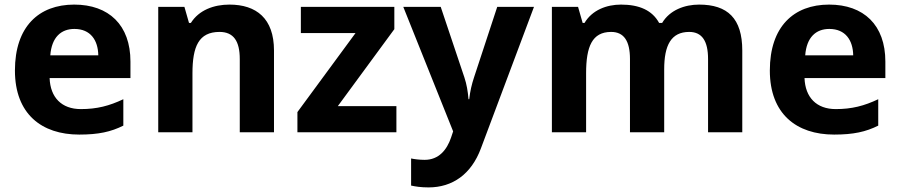

<svg xmlns="http://www.w3.org/2000/svg" viewBox="-20 -576 3918 836"><path d="M303 -556C149 -556 45 -460 45 -269C45 -80 161 10 325 10C409 10 463 -2 517 -29V-144C456 -115 402 -101 332 -101C248 -101 199 -152 196 -236H548V-308C548 -467 454 -556 303 -556ZM304 -450C374 -450 407 -401 408 -335H199C205 -414 246 -450 304 -450Z M979 -556C911 -556 846 -532 811 -476H803L783 -546H669V0H818V-257C818 -373 845 -437 936 -437C997 -437 1024 -397 1024 -319V0H1173V-356C1173 -496 1096 -556 979 -556Z M1706 0V-114H1451L1697 -449V-546H1290V-432H1528L1275 -88V0Z M1736 -546 1953 -4 1944 23C1926 76 1891 120 1829 120C1806 120 1784 117 1770 114V232C1788 236 1812 240 1846 240C1950 240 2032 183 2074 70L2305 -546H2145L2044 -239C2034 -209 2027 -179 2023 -144H2020C2017 -179 2012 -209 2002 -239L1899 -546Z M3024 -556C2961 -556 2896 -532 2863 -476H2850C2820 -531 2764 -556 2684 -556C2621 -556 2558 -532 2525 -476H2517L2497 -546H2383V0H2532V-257C2532 -373 2558 -437 2641 -437C2697 -437 2723 -397 2723 -319V0H2872V-274C2872 -379 2902 -437 2981 -437C3037 -437 3063 -397 3063 -319V0H3212V-356C3212 -496 3148 -556 3024 -556Z M3590 -556C3436 -556 3332 -460 3332 -269C3332 -80 3448 10 3612 10C3696 10 3750 -2 3804 -29V-144C3743 -115 3689 -101 3619 -101C3535 -101 3486 -152 3483 -236H3835V-308C3835 -467 3741 -556 3590 -556ZM3591 -450C3661 -450 3694 -401 3695 -335H3486C3492 -414 3533 -450 3591 -450Z"/></svg>

Font: Noto Traditional Nushu
Style: Bold
Weight: 700
Designer: LIU Zhao
Foundry: LiuZhao Studio
Version: Version 2.003